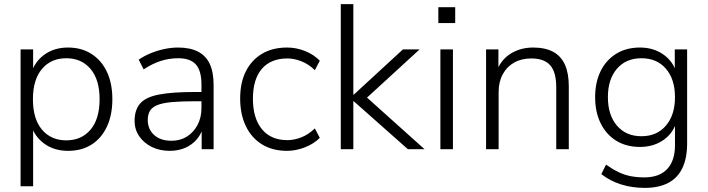

<svg xmlns="http://www.w3.org/2000/svg" viewBox="-20 -725 3440 933"><path d="M80 180V-485H141V-364H130Q147 -424 195 -459Q243 -494 311 -494Q376 -494 424.5 -463Q473 -432 499.5 -376Q526 -320 526 -243Q526 -166 499.5 -109.5Q473 -53 425 -22.5Q377 8 311 8Q243 8 195 -27Q147 -62 130 -120H141V180ZM302 -43Q376 -43 420 -95Q464 -147 464 -243Q464 -338 420 -390Q376 -442 302 -442Q228 -442 184 -390Q140 -338 140 -243Q140 -147 184 -95Q228 -43 302 -43Z M805 8Q756 8 717.5 -11Q679 -30 656.5 -63Q634 -96 634 -137Q634 -191 661 -222Q688 -253 752 -265.5Q816 -278 928 -278H971V-233H929Q862 -233 816.5 -229Q771 -225 745 -214.5Q719 -204 708.5 -186Q698 -168 698 -142Q698 -97 729 -69Q760 -41 813 -41Q856 -41 888.5 -61.5Q921 -82 940 -118Q959 -154 959 -200V-314Q959 -381 932 -411.5Q905 -442 846 -442Q802 -442 761.5 -429Q721 -416 678 -388L654 -435Q680 -453 711.5 -466Q743 -479 777.5 -486.5Q812 -494 845 -494Q904 -494 942.5 -474Q981 -454 999.5 -414Q1018 -374 1018 -311V0H960V-117H970Q961 -78 938 -50Q915 -22 881 -7Q847 8 805 8Z M1375 8Q1304 8 1253 -23.5Q1202 -55 1174.5 -112.5Q1147 -170 1147 -246Q1147 -323 1174.5 -378Q1202 -433 1253 -463.5Q1304 -494 1375 -494Q1420 -494 1462.5 -477Q1505 -460 1534 -430L1510 -384Q1479 -414 1444 -427.5Q1409 -441 1377 -441Q1296 -441 1252.5 -390.5Q1209 -340 1209 -245Q1209 -151 1252.5 -97.5Q1296 -44 1377 -44Q1409 -44 1444 -57.5Q1479 -71 1510 -101L1534 -55Q1505 -26 1461.5 -9Q1418 8 1375 8Z M1636 0V-705H1697V-265H1699L1938 -485H2019L1742 -231V-270L2043 0H1962L1699 -233H1697V0Z M2110 -613V-690H2192V-613ZM2120 0V-485H2181V0Z M2342 0V-485H2402V-372H2391Q2411 -432 2459.5 -463Q2508 -494 2571 -494Q2629 -494 2667.5 -473.5Q2706 -453 2725 -411Q2744 -369 2744 -306V0H2683V-301Q2683 -349 2670.5 -380Q2658 -411 2631 -426Q2604 -441 2562 -441Q2514 -441 2478.5 -421Q2443 -401 2423 -364Q2403 -327 2403 -277V0Z M3113 188Q3051 188 2997.5 171Q2944 154 2902 121L2925 75Q2956 97 2985 111Q3014 125 3044.5 131Q3075 137 3111 137Q3184 137 3222 96.5Q3260 56 3260 -19V-143H3270Q3255 -81 3206 -46Q3157 -11 3090 -11Q3023 -11 2974 -41.5Q2925 -72 2898.5 -126.5Q2872 -181 2872 -253Q2872 -325 2898.5 -379Q2925 -433 2974 -463.5Q3023 -494 3090 -494Q3157 -494 3206 -458.5Q3255 -423 3269 -363H3259V-485H3319V-28Q3319 43 3296 91.5Q3273 140 3227 164Q3181 188 3113 188ZM3097 -63Q3172 -63 3216 -114.5Q3260 -166 3260 -253Q3260 -340 3216 -391Q3172 -442 3097 -442Q3022 -442 2978 -391Q2934 -340 2934 -253Q2934 -166 2978 -114.5Q3022 -63 3097 -63Z"/></svg>

Font: Nunito Sans 12pt ExtraLight 12pt Light
Style: Regular
Weight: 300
Version: Version 3.101;gftools[0.9.27]